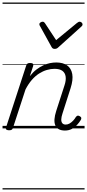

<svg xmlns="http://www.w3.org/2000/svg" viewBox="-20 -1011 686 1512"><path d="M491 17Q462 17 443 6.5Q424 -4 415.5 -24Q407 -44 409 -72.5Q411 -101 423 -138L488 -339Q501 -378 497 -407.5Q493 -437 471.5 -453Q450 -469 409 -469Q380 -469 349 -460Q318 -451 288 -432Q258 -413 231 -382Q204 -351 181 -307L82 -4Q79 6 72.5 10.5Q66 15 51 15Q39 15 31 10Q23 5 27 -6L186 -494Q190 -506 196.5 -510.5Q203 -515 217 -515Q233 -515 239 -509Q245 -503 241 -491L215 -411Q240 -443 267 -463.5Q294 -484 321 -496.5Q348 -509 374 -514Q400 -519 423 -519Q476 -519 508.5 -496Q541 -473 549 -428Q557 -383 536 -317L472 -117Q463 -90 462.5 -70.5Q462 -51 471 -40.5Q480 -30 497 -30Q514 -30 529 -39Q544 -48 556.5 -61.5Q569 -75 577 -89Q581 -95 588.5 -99Q596 -103 608 -96Q619 -90 620 -82Q621 -74 616 -66Q604 -46 586.5 -27Q569 -8 545.5 4.5Q522 17 491 17ZM607 -840Q616 -840 623 -833.5Q630 -827 630 -819Q630 -813 627.5 -809.5Q625 -806 621 -802L440 -639Q432 -631 425 -628.5Q418 -626 410 -626Q403 -626 397 -629Q391 -632 386 -641L296 -804Q293 -808 291.5 -812Q290 -816 290 -820Q290 -829 299 -834.5Q308 -840 315 -840Q322 -840 325.5 -837.5Q329 -835 333 -830L422 -695L586 -830Q593 -835 597.5 -837.5Q602 -840 607 -840ZM0 471H646V481H0ZM0 -20H646V0H0ZM0 -505H646V-500H0ZM0 -991H646V-981H0Z"/></svg>

Font: Playwrite IE Guides
Style: Regular
Weight: 400
Designer: Veronika Burian, José Scaglione
Foundry: TypeTogether
Version: Version 1.003